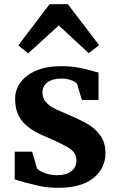

<svg xmlns="http://www.w3.org/2000/svg" viewBox="-20 -883 559 914"><path d="M156 -82Q164 -70 192.5 -59.5Q221 -49 250 -49Q297 -49 320.5 -68.5Q344 -88 344 -120Q344 -153 315 -173.5Q286 -194 217 -224L189 -236Q120 -265 86 -306Q52 -347 52 -412Q52 -457 79 -492.5Q106 -528 155 -548Q204 -568 268 -568Q315 -568 348.5 -562Q382 -556 419 -546Q439 -539 449 -538V-407H370L347 -483Q341 -493 320 -501Q299 -509 272 -509Q231 -509 206.5 -491.5Q182 -474 182 -443Q182 -415 199 -396.5Q216 -378 236 -368Q256 -358 310 -335Q364 -312 399.5 -291Q435 -270 458.5 -236.5Q482 -203 482 -155Q482 -81 424 -35Q366 11 257 11Q206 11 165.5 2Q125 -7 72 -22L50 -29V-161H133ZM303 -863 452 -668 402 -630 260 -762 114 -629 67 -667 216 -863Z"/></svg>

Font: Koeln Type Serif
Style: Bold
Weight: 700
Designer: Eben Sorkin
Foundry: Eben Sorkin
Version: Version 2.002